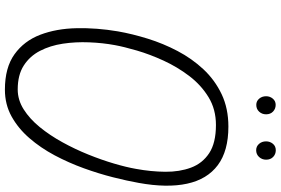

<svg xmlns="http://www.w3.org/2000/svg" viewBox="-205 -964 1172 802"><g transform="rotate(90 381.0 -563.0)"><path d="M354.5 2.5Q262.5 2.5 206.8 -37.5Q151 -77.5 125.2 -145Q99.5 -212.5 97.8 -296.8Q96 -381 111 -469.5Q121.5 -529.5 141.5 -594Q161.5 -658.5 193 -718.5Q224.5 -778.5 269.2 -826.5Q314 -874.5 373.5 -902.8Q433 -931 509 -931Q610.5 -931 669.8 -886.8Q729 -842.5 747.2 -758.8Q765.5 -675 744 -556.5Q735.5 -508.5 720.5 -449.2Q705.5 -390 682.8 -327Q660 -264 628.8 -205.2Q597.5 -146.5 557 -99.8Q516.5 -53 466.2 -25.2Q416 2.5 354.5 2.5ZM353.5 -51Q397.5 -51 437 -76Q476.5 -101 511 -143.2Q545.5 -185.5 574.2 -237.8Q603 -290 625.5 -345.8Q648 -401.5 663.2 -453.2Q678.5 -505 685.5 -545.5Q697 -608 697.5 -667.5Q698 -727 680.2 -774.8Q662.5 -822.5 619.8 -850.8Q577 -879 502 -879Q436.5 -879 385.8 -848Q335 -817 297.2 -767.2Q259.5 -717.5 233.2 -660.2Q207 -603 191.2 -549Q175.5 -495 168.5 -457Q159 -405.5 156.8 -349Q154.5 -292.5 162.5 -239.5Q170.5 -186.5 192.5 -144Q214.5 -101.5 253.8 -76.2Q293 -51 353.5 -51ZM607.5 -1047Q591.5 -1047 581 -1059Q570.5 -1071 570.5 -1088.5Q570.5 -1104.5 580.5 -1116.8Q590.5 -1129 607.5 -1129Q624 -1129 635.5 -1118Q647 -1107 647 -1088.5Q647 -1071.5 635.8 -1059.2Q624.5 -1047 607.5 -1047ZM418 -1047.5Q402.5 -1047.5 392.2 -1059.5Q382 -1071.5 382 -1088.5Q382 -1104.5 392 -1116.5Q402 -1128.5 418 -1128.5Q434.5 -1128.5 446 -1117.5Q457.5 -1106.5 457.5 -1088.5Q457.5 -1071.5 446.5 -1059.5Q435.5 -1047.5 418 -1047.5Z"/></g></svg>

Font: Edu AU VIC WA NT Pre
Style: Regular
Weight: 400
Designer: Tina and Corey Anderson, Eben Sorkin, Mirko Velimirovic
Foundry: Google for Education
Version: Version 1.001